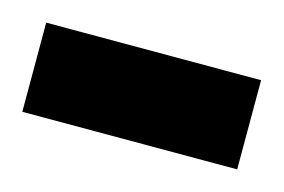

<svg xmlns="http://www.w3.org/2000/svg" viewBox="-33 -754 308 208"><g transform="rotate(15 120.5 -650.0)"><path d="M0 -600V-700H241V-600Z"/></g></svg>

Font: Archivo Condensed Black
Style: Regular
Weight: 900
Width: 3
Designer: Hector Gatti
Foundry: Omnibus-Type
Version: Version 2.001